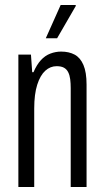

<svg xmlns="http://www.w3.org/2000/svg" viewBox="-20 -743 412 763"><path d="M53 0V-526H103L108 -456H113Q126 -486 142.5 -504Q159 -522 180 -530Q201 -538 223 -538Q254 -538 276.5 -526Q299 -514 311.5 -485Q324 -456 324 -407V0H261V-393Q261 -412 259 -428Q257 -444 251 -456Q245 -468 234 -474Q223 -480 205 -480Q180 -480 160 -462Q140 -444 128 -406.5Q116 -369 116 -312V0ZM162 -591 221 -723H281V-719L207 -591Z"/></svg>

Font: Archivo ExtraCondensed Light
Style: Regular
Weight: 300
Width: 2
Designer: Hector Gatti
Foundry: Omnibus-Type
Version: Version 2.001